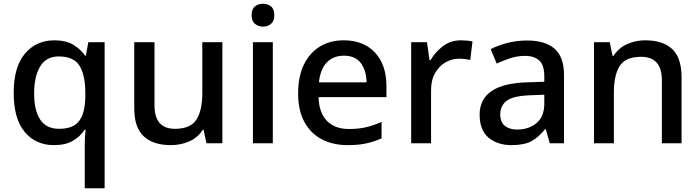

<svg xmlns="http://www.w3.org/2000/svg" viewBox="-20 -764 3733 1024"><path d="M432 11Q432 -7 433 -30.5Q434 -54 437 -72H431Q409 -37 369.5 -13.5Q330 10 267 10Q171 10 112 -60Q53 -130 53 -269Q53 -407 113 -478Q173 -549 270 -549Q332 -549 371.5 -525Q411 -501 434 -467H438L451 -539H538V240H432ZM295 -77Q371 -77 402.5 -119.5Q434 -162 435 -249V-268Q435 -364 404 -413.5Q373 -463 293 -463Q227 -463 194.5 -410Q162 -357 162 -266Q162 -175 194.5 -126Q227 -77 295 -77Z M1166 -539V0H1081L1066 -71H1061Q1034 -29 988.5 -9.5Q943 10 891 10Q797 10 746.5 -37Q696 -84 696 -186V-539H804V-202Q804 -77 913 -77Q996 -77 1027.5 -126Q1059 -175 1059 -267V-539Z M1383 -744Q1407 -744 1425 -730Q1443 -716 1443 -683Q1443 -651 1425 -636.5Q1407 -622 1383 -622Q1358 -622 1340 -636.5Q1322 -651 1322 -683Q1322 -716 1340 -730Q1358 -744 1383 -744ZM1435 -539V0H1329V-539Z M1813 -549Q1919 -549 1980 -483.5Q2041 -418 2041 -305V-246H1679Q1681 -164 1723 -120Q1765 -76 1841 -76Q1892 -76 1932.5 -85.5Q1973 -95 2015 -114V-26Q1974 -8 1932.5 1Q1891 10 1834 10Q1756 10 1696.5 -21Q1637 -52 1603.5 -113.5Q1570 -175 1570 -266Q1570 -356 1600.5 -419Q1631 -482 1685.5 -515.5Q1740 -549 1813 -549ZM1814 -467Q1756 -467 1722 -430Q1688 -393 1681 -325H1935Q1934 -388 1904.5 -427.5Q1875 -467 1814 -467Z M2438 -549Q2472 -549 2500 -543L2488 -444Q2476 -447 2460 -449Q2444 -451 2428 -451Q2390 -451 2356 -431.5Q2322 -412 2300.5 -374.5Q2279 -337 2279 -283V0H2173V-539H2257L2271 -443H2276Q2301 -486 2342 -517.5Q2383 -549 2438 -549Z M2791 -548Q2889 -548 2938.5 -503.5Q2988 -459 2988 -365V0H2912L2891 -75H2887Q2852 -31 2813.5 -10.5Q2775 10 2707 10Q2634 10 2586 -29.5Q2538 -69 2538 -153Q2538 -234 2600.5 -277.5Q2663 -321 2792 -325L2883 -328V-356Q2883 -417 2856 -441.5Q2829 -466 2780 -466Q2740 -466 2701.5 -453.5Q2663 -441 2629 -425L2597 -502Q2634 -521 2684 -534.5Q2734 -548 2791 -548ZM2810 -256Q2718 -253 2683 -227Q2648 -201 2648 -154Q2648 -112 2673 -92.5Q2698 -73 2738 -73Q2800 -73 2841.5 -107.5Q2883 -142 2883 -212V-259Z M3421 -549Q3516 -549 3565.5 -502Q3615 -455 3615 -351V0H3510V-336Q3510 -461 3399 -461Q3316 -461 3285 -412Q3254 -363 3254 -272V0H3148V-539H3232L3247 -466H3252Q3279 -508 3324 -528.5Q3369 -549 3421 -549Z"/></svg>

Font: Noto Sans Lao Looped Medium
Style: Regular
Weight: 500
Designer: Mark Frömberg, Ben Mitchell
Foundry: The Fontpad Ltd
Version: Version 1.002; ttfautohint (v1.8.4.7-5d5b)